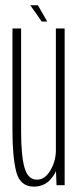

<svg xmlns="http://www.w3.org/2000/svg" viewBox="-20 -706 304 732"><path d="M195.5 0 193.5 -53.5Q188.5 -42.5 181 -32.5Q154.5 5.5 109.5 5.5Q56.5 5.5 42 -51Q27.5 -107.5 27.5 -208V-597.5H60.5V-205Q60.5 -110.5 73.8 -65.8Q87 -21 120.5 -21Q151.5 -21 172.5 -57Q192.5 -91.5 193 -131V-597.5H226.5V0ZM139 -624 95.5 -686H124.5L160 -624Z"/></svg>

Font: Anybody Condensed ExtraLight
Style: Regular
Weight: 200
Width: 3
Designer: Tyler Finck
Foundry: Etcetera Type Company
Version: Version 1.010; ttfautohint (v1.8.3) -l 8 -r 50 -G 200 -x 14 